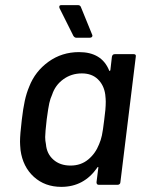

<svg xmlns="http://www.w3.org/2000/svg" viewBox="-20 -720 549 748"><path d="M427 -509H501Q511 -509 509 -499L449 -10Q449 -6 446 -3Q443 0 438 0H365Q356 0 356 -10L363 -66Q364 -69 362 -69.5Q360 -70 359 -67Q307 8 219 8Q155 8 112 -31Q69 -70 60 -135Q58 -157 58 -168Q58 -196 65 -254Q70 -297 76.5 -327Q83 -357 94 -383Q117 -442 169 -479.5Q221 -517 288 -517Q376 -517 405 -446Q406 -443 407.5 -443.5Q409 -444 410 -447L416 -499Q418 -509 427 -509ZM386 -253Q392 -295 392 -324Q392 -334 390 -352Q385 -388 361.5 -411Q338 -434 299 -434Q258 -434 226.5 -411Q195 -388 183 -351Q176 -336 172 -318Q168 -300 162 -255Q156 -203 156 -186Q156 -172 159 -158Q162 -121 188 -98Q214 -75 255 -75Q295 -75 323.5 -98.5Q352 -122 366 -158Q373 -174 377 -192.5Q381 -211 386 -253ZM340 -581Q340 -577 337 -575Q334 -573 329 -573H277Q271 -573 266 -580L212 -688Q211 -690 211 -694Q211 -700 219 -700H284Q292 -700 295 -693L339 -585Q340 -584 340 -581Z"/></svg>

Font: Barlow Medium
Style: Italic
Weight: 500
Italic angle: -7°
Designer: Jeremy Tribby
Foundry: Tribby Type
Version: Version 1.408